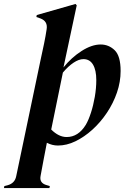

<svg xmlns="http://www.w3.org/2000/svg" viewBox="-82 -721 630 971"><path d="M211 15Q182 15 155 1Q147 43 138.5 86.5Q130 130 123 170Q117 203 150 214L170 220L168 230H-62L-60 220L-44 216Q-7 206 0 170L123 -417Q133 -462 141 -501Q149 -540 154 -574Q160 -614 122 -628L102 -635L104 -645L300 -701L306 -694L239 -380Q279 -430 330.5 -463Q382 -496 427 -496Q468 -496 498 -467Q528 -438 528 -362Q528 -307 509.5 -253Q491 -199 458.5 -150.5Q426 -102 385 -65Q344 -28 299.5 -6.5Q255 15 211 15ZM340 -422Q317 -422 290 -404Q263 -386 236 -354L177 -66Q215 -28 255 -28Q314 -28 352 -90Q366 -114 378 -151Q390 -188 397.5 -231.5Q405 -275 405 -316Q405 -366 388.5 -394Q372 -422 340 -422Z"/></svg>

Font: DM Serif Display
Style: Italic
Weight: 400
Italic angle: -12°
Designer: Colophon Foundry, Frank Grießhammer
Foundry: Colophon Foundry
Version: Version 5.100; ttfautohint (v1.8.2)